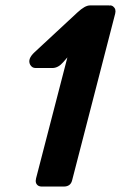

<svg xmlns="http://www.w3.org/2000/svg" viewBox="-20 -684 444 704"><path d="M380.4 -661.6 382.8 -664.1Q389.2 -664.6 395 -660.2Q406.7 -650.9 402.3 -633.8L244.1 -21.5Q238.3 -0.5 214.8 0H131.8Q126 0 120.6 -2.9Q107.4 -11.2 112.3 -30.3L227.1 -473.6L211.9 -456.1Q193.4 -434.6 171.9 -434.6H110.4Q97.2 -434.6 90.3 -447.3Q80.1 -467.8 106.4 -492.2L263.7 -638.2Q291.5 -664.1 309.6 -664.1H381.8Z"/></svg>

Font: Allan
Style: Bold
Weight: 500
Italic angle: -14.3°
Version: Version 1.002